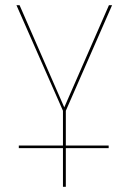

<svg xmlns="http://www.w3.org/2000/svg" viewBox="-20 -426 492 735"><path d="M232 -2V131H396V141H232V289H221V141H52V131H221V-2L43 -406H55L226 -15L397 -406H409Z"/></svg>

Font: EauTestInfant Hairline
Style: Italic
Weight: 250
Italic angle: -12°
Designer: Christian Thalmann (Catharsis Fonts)
Version: Version 0.001;PS 000.001;hotconv 1.0.88;makeotf.lib2.5.64775